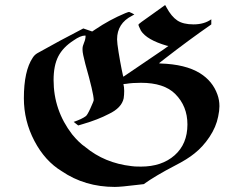

<svg xmlns="http://www.w3.org/2000/svg" viewBox="-20 -707 967 756"><path d="M742 -611Q784 -611 812 -631V-611L808 -608Q723 -549 629 -476L606 -458L612 -457Q710 -454 767 -419Q817 -388 836 -335Q844 -313 844 -289Q844 -271 839 -248Q831 -207 805 -168Q779 -129 746 -103Q718 -80 669 -55Q592 -15 546 18L520 21Q456 29 432 29Q314 29 223 -33Q157 -73 115.5 -152Q74 -231 74 -320Q74 -428 109 -480Q116 -491 127 -497.5Q138 -504 215 -546L308 -595L343 -583L355 -591Q411 -629 473 -655Q488 -661 489 -660L491 -659Q493 -658 495.5 -657Q498 -656 500 -655L509 -650L500 -645Q441 -615 441 -552Q441 -538 447 -501Q453 -464 459 -434Q465 -404 466 -405L625 -513L643 -526L637 -527Q558 -550 535 -586Q525 -606 525 -610Q525 -613 577 -649L630 -687Q631 -687 636 -677Q655 -642 678 -626.5Q701 -611 742 -611ZM466 -376Q469 -364 469 -349Q469 -334 467 -320Q459 -282 408 -258Q366 -236 308 -219L288 -213L279 -220L270 -227Q302 -238 317 -249Q323 -252 336 -280.5Q349 -309 349 -313Q349 -339 316 -455Q305 -497 305 -510V-516Q305 -525 311 -539Q317 -553 317 -566Q317 -567 315 -567Q297 -567 270 -548Q228 -521 209.5 -485Q191 -449 191 -392Q191 -273 264 -178Q291 -145 316 -128Q392 -65 497 -53Q507 -51 535 -51Q617 -51 667.5 -95.5Q718 -140 718 -217Q718 -289 670 -337Q626 -381 535 -381Q501 -381 477 -377Z"/></svg>

Font: MathJax_Fraktur
Style: Bold
Weight: 700
Version: Version 1.1